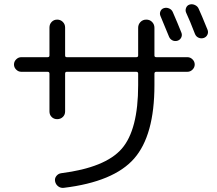

<svg xmlns="http://www.w3.org/2000/svg" viewBox="-20 -861 1040 920"><path d="M765 -822Q778 -826 790.5 -820.5Q803 -815 808 -803Q832 -748 849 -705Q854 -693 848.5 -681.5Q843 -670 831 -666Q818 -662 806.5 -667.5Q795 -673 790 -685Q760 -759 749 -784Q744 -795 748.5 -806.5Q753 -818 765 -822ZM932 -819Q943 -796 975 -717Q979 -705 973.5 -694Q968 -683 956 -679Q943 -675 931 -680.5Q919 -686 914 -699Q889 -764 872 -800Q867 -811 871.5 -823Q876 -835 888 -839Q901 -843 914 -837Q927 -831 932 -819ZM82 -517Q68 -517 57.5 -527.5Q47 -538 47 -552Q47 -566 57.5 -576.5Q68 -587 82 -587H208Q217 -587 217 -595V-729Q217 -745 227.5 -756Q238 -767 254 -767Q270 -767 281 -756Q292 -745 292 -729V-595Q292 -587 300 -587H633Q642 -587 642 -595V-728Q642 -744 653 -755.5Q664 -767 681 -767Q698 -767 709 -755.5Q720 -744 720 -728V-595Q720 -587 729 -587H878Q892 -587 902.5 -576.5Q913 -566 913 -552Q913 -538 902.5 -527.5Q892 -517 878 -517H729Q720 -517 720 -508V-453Q720 -212 622.5 -101Q525 10 286 39Q271 41 259 32Q247 23 244 8Q241 -6 250 -17.5Q259 -29 273 -31Q485 -58 563.5 -148.5Q642 -239 642 -453V-508Q642 -517 633 -517H300Q292 -517 292 -508V-327Q292 -311 281 -300.5Q270 -290 254 -290Q238 -290 227.5 -300.5Q217 -311 217 -327V-508Q217 -517 208 -517Z"/></svg>

Font: Rounded Mplus 1c
Style: Regular
Weight: 400
Version: Version 1.059.20150529